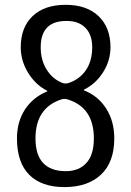

<svg xmlns="http://www.w3.org/2000/svg" viewBox="-20 -760 540 790"><path d="M234.4 -351.6Q126 -317.4 126 -190.4Q126 -56.6 250 -55.7Q304.7 -55.7 335.4 -89.4Q366.2 -123 366.2 -190.4Q366.2 -319.3 255.9 -351.6Q245.1 -354.5 234.4 -351.6ZM147.5 -565.4Q147.5 -511.7 172.9 -472.2Q198.2 -432.6 239.3 -418Q250 -415 260.7 -418Q306.6 -432.6 333 -470.7Q359.4 -508.8 359.4 -565.4Q359.4 -617.2 331.5 -645.5Q303.7 -673.8 254.9 -673.8Q147.5 -674.8 147.5 -565.4ZM245.1 9.8Q150.4 9.8 100.1 -41Q49.8 -91.8 49.8 -190.4Q49.8 -258.8 82.5 -309.1Q115.2 -359.4 173.8 -383.8Q174.8 -383.8 174.8 -384.8Q174.8 -386.7 173.8 -386.7Q126 -411.1 95.7 -460.4Q65.4 -509.8 65.4 -565.4Q65.4 -647.5 114.3 -693.8Q163.1 -740.2 250 -740.2Q336.9 -740.2 385.7 -693.4Q434.6 -646.5 434.6 -565.4Q434.6 -510.7 404.3 -462.9Q374 -415 326.2 -391.6Q325.2 -391.6 325.2 -389.6Q325.2 -387.7 327.1 -387.7Q384.8 -364.3 417.5 -312.5Q450.2 -260.7 450.2 -190.4Q450.2 -92.8 395.5 -41.5Q340.8 9.8 245.1 9.8Z"/></svg>

Font: Rounded-X Mgen+ 1mn regular
Style: Regular
Weight: 400
Designer: [Source Han Sans]
Ryoko NISHIZUKA  (kana & ideographs); Paul D. Hunt (Latin, Greek & Cyrillic); Wenlong ZHANG  (bopomofo
Version: Version 1.059.20150602